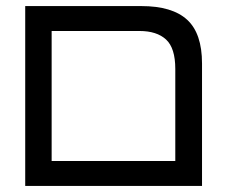

<svg xmlns="http://www.w3.org/2000/svg" viewBox="-20 -612 757 632"><path d="M63 0V-592H445Q547 -592 596 -547Q645 -502 645 -403V0ZM150 -82H557V-385Q557 -454 526.5 -482Q496 -510 439 -510H150Z"/></svg>

Font: Noto Sans Hebrew SemiCondensed
Style: Regular
Weight: 400
Width: 4
Designer: Monotype Design Team
Foundry: Monotype Imaging Inc.
Version: Version 2.003